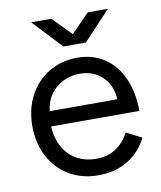

<svg xmlns="http://www.w3.org/2000/svg" viewBox="-81 -765 708 842"><g transform="rotate(-10 273.0 -344.0)"><path d="M41 -250Q41 -326 72.5 -385.5Q104 -445 160 -478.5Q216 -512 287 -512Q356 -512 407.5 -477.5Q459 -443 487 -380Q515 -317 515 -235H122Q127 -153 173.5 -107Q220 -61 293 -61Q344 -61 381 -85.5Q418 -110 439 -152L508 -117Q478 -57 422 -22.5Q366 12 289 12Q217 12 160.5 -21.5Q104 -55 72.5 -114.5Q41 -174 41 -250ZM429 -302Q425 -366 385 -403.5Q345 -441 286 -441Q225 -441 179.5 -403Q134 -365 128 -302ZM115 -700H205L286 -617L367 -700H457L336 -571H236Z"/></g></svg>

Font: Oak Sans
Style: Regular
Weight: 400
Designer: Erik Kennedy, Walven
Foundry: Erik Kennedy, Walven
Version: Version 1.000